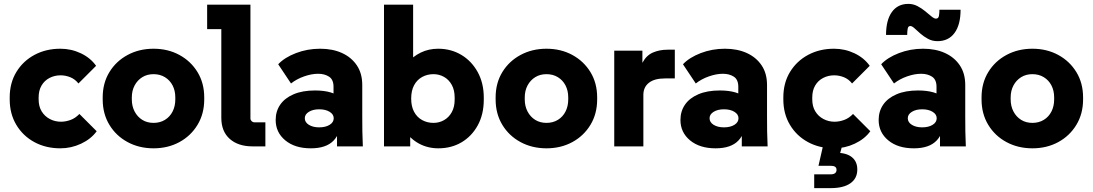

<svg xmlns="http://www.w3.org/2000/svg" viewBox="-20 -754 5629 989"><path d="M291 10Q216 10 157 -22Q98 -54 64 -111Q30 -168 30 -242V-252Q30 -327 64.5 -383.5Q99 -440 158 -471.5Q217 -503 291 -503Q347 -503 396.5 -479.5Q446 -456 475 -415L384 -324Q367 -346 342.5 -356Q318 -366 292 -366Q261 -366 235 -352.5Q209 -339 194 -313.5Q179 -288 179 -252V-242Q179 -206 194.5 -180.5Q210 -155 236.5 -141Q263 -127 294 -127Q318 -127 343 -136Q368 -145 389 -167L478 -78Q449 -38 398 -14Q347 10 291 10Z M771 10Q697 10 637.5 -22Q578 -54 543.5 -111Q509 -168 509 -242V-252Q509 -326 543.5 -382.5Q578 -439 637.5 -471Q697 -503 771 -503Q845 -503 904 -471Q963 -439 997.5 -382.5Q1032 -326 1032 -252V-242Q1032 -168 997.5 -111Q963 -54 904 -22Q845 10 771 10ZM771 -121Q804 -121 829.5 -136.5Q855 -152 869 -179.5Q883 -207 883 -242V-252Q883 -287 869 -314Q855 -341 829.5 -356.5Q804 -372 771 -372Q738 -372 713 -356.5Q688 -341 673.5 -314Q659 -287 659 -252V-242Q659 -207 673.5 -179.5Q688 -152 713 -136.5Q738 -121 771 -121Z M1281 0Q1207 0 1163.5 -38.5Q1120 -77 1120 -147V-671L1187 -604H1047V-730H1270V-144Q1270 -136 1276 -130Q1282 -124 1290 -124H1347V0Z M1716 0V-145L1698 -202V-307Q1698 -344 1675 -359Q1652 -374 1619 -374Q1585 -374 1546.5 -360.5Q1508 -347 1479 -324L1413 -423Q1446 -458 1504.5 -480.5Q1563 -503 1629 -503Q1693 -503 1741.5 -481Q1790 -459 1818 -417.5Q1846 -376 1846 -316V-155Q1846 -116 1846.5 -77.5Q1847 -39 1849 0ZM1581 10Q1499 10 1449.5 -31Q1400 -72 1400 -136Q1400 -181 1423.5 -215Q1447 -249 1492.5 -268.5Q1538 -288 1603 -288Q1694 -288 1737.5 -249Q1781 -210 1781 -145H1737Q1737 -71 1699 -30.5Q1661 10 1581 10ZM1624 -98Q1657 -98 1678 -111Q1699 -124 1699 -145Q1699 -165 1678 -178Q1657 -191 1624 -191Q1592 -191 1571 -178Q1550 -165 1550 -145Q1550 -124 1571 -111Q1592 -98 1624 -98Z M2238 10Q2183 10 2138 -14.5Q2093 -39 2064 -83L2093 -115V0H1958V-730H2108V-392L2077 -428Q2106 -463 2147 -483Q2188 -503 2237 -503Q2303 -503 2356 -471.5Q2409 -440 2440.5 -383Q2472 -326 2472 -251V-241Q2472 -165 2441 -108.5Q2410 -52 2357.5 -21Q2305 10 2238 10ZM2213 -121Q2242 -121 2267 -135Q2292 -149 2307 -176Q2322 -203 2322 -241V-251Q2322 -290 2307 -317Q2292 -344 2267 -358Q2242 -372 2213 -372Q2181 -372 2154.5 -357.5Q2128 -343 2113 -315Q2098 -287 2098 -246Q2098 -206 2113 -178Q2128 -150 2154.5 -135.5Q2181 -121 2213 -121Z M2795 10Q2721 10 2661.5 -22Q2602 -54 2567.5 -111Q2533 -168 2533 -242V-252Q2533 -326 2567.5 -382.5Q2602 -439 2661.5 -471Q2721 -503 2795 -503Q2869 -503 2928 -471Q2987 -439 3021.5 -382.5Q3056 -326 3056 -252V-242Q3056 -168 3021.5 -111Q2987 -54 2928 -22Q2869 10 2795 10ZM2795 -121Q2828 -121 2853.5 -136.5Q2879 -152 2893 -179.5Q2907 -207 2907 -242V-252Q2907 -287 2893 -314Q2879 -341 2853.5 -356.5Q2828 -372 2795 -372Q2762 -372 2737 -356.5Q2712 -341 2697.5 -314Q2683 -287 2683 -252V-242Q2683 -207 2697.5 -179.5Q2712 -152 2737 -136.5Q2762 -121 2795 -121Z M3144 0V-493H3289V-334H3271Q3271 -397 3290.5 -433Q3310 -469 3343.5 -483.5Q3377 -498 3418 -498H3456V-350H3405Q3351 -350 3322.5 -327.5Q3294 -305 3294 -265V0Z M3801 0V-145L3783 -202V-307Q3783 -344 3760 -359Q3737 -374 3704 -374Q3670 -374 3631.5 -360.5Q3593 -347 3564 -324L3498 -423Q3531 -458 3589.5 -480.5Q3648 -503 3714 -503Q3778 -503 3826.5 -481Q3875 -459 3903 -417.5Q3931 -376 3931 -316V-155Q3931 -116 3931.5 -77.5Q3932 -39 3934 0ZM3666 10Q3584 10 3534.5 -31Q3485 -72 3485 -136Q3485 -181 3508.5 -215Q3532 -249 3577.5 -268.5Q3623 -288 3688 -288Q3779 -288 3822.5 -249Q3866 -210 3866 -145H3822Q3822 -71 3784 -30.5Q3746 10 3666 10ZM3709 -98Q3742 -98 3763 -111Q3784 -124 3784 -145Q3784 -165 3763 -178Q3742 -191 3709 -191Q3677 -191 3656 -178Q3635 -165 3635 -145Q3635 -124 3656 -111Q3677 -98 3709 -98Z M4276 10Q4201 10 4142 -22Q4083 -54 4049 -111Q4015 -168 4015 -242V-252Q4015 -327 4049.5 -383.5Q4084 -440 4143 -471.5Q4202 -503 4276 -503Q4332 -503 4381.5 -479.5Q4431 -456 4460 -415L4369 -324Q4352 -346 4327.5 -356Q4303 -366 4277 -366Q4246 -366 4220 -352.5Q4194 -339 4179 -313.5Q4164 -288 4164 -252V-242Q4164 -206 4179.5 -180.5Q4195 -155 4221.5 -141Q4248 -127 4279 -127Q4303 -127 4328 -136Q4353 -145 4374 -167L4463 -78Q4434 -38 4383 -14Q4332 10 4276 10ZM4259 215H4174V144H4259Q4274 144 4281.5 138Q4289 132 4289 121Q4289 110 4281.5 105Q4274 100 4259 100H4196L4227 -36H4327L4302 55L4232 33H4288Q4340 33 4368 55.5Q4396 78 4396 119Q4396 165 4360.5 190Q4325 215 4259 215Z M4822 0V-145L4804 -202V-307Q4804 -344 4781 -359Q4758 -374 4725 -374Q4691 -374 4652.5 -360.5Q4614 -347 4585 -324L4519 -423Q4552 -458 4610.5 -480.5Q4669 -503 4735 -503Q4799 -503 4847.5 -481Q4896 -459 4924 -417.5Q4952 -376 4952 -316V-155Q4952 -116 4952.5 -77.5Q4953 -39 4955 0ZM4687 10Q4605 10 4555.5 -31Q4506 -72 4506 -136Q4506 -181 4529.5 -215Q4553 -249 4598.5 -268.5Q4644 -288 4709 -288Q4800 -288 4843.5 -249Q4887 -210 4887 -145H4843Q4843 -71 4805 -30.5Q4767 10 4687 10ZM4730 -98Q4763 -98 4784 -111Q4805 -124 4805 -145Q4805 -165 4784 -178Q4763 -191 4730 -191Q4698 -191 4677 -178Q4656 -165 4656 -145Q4656 -124 4677 -111Q4698 -98 4730 -98ZM4809 -542Q4782 -542 4760 -554Q4738 -566 4721 -581Q4704 -596 4691 -608Q4678 -620 4669 -620Q4658 -620 4655.5 -606Q4653 -592 4653 -574H4544Q4544 -650 4574 -692Q4604 -734 4659 -734Q4684 -734 4706 -722.5Q4728 -711 4746 -696Q4764 -681 4778 -669.5Q4792 -658 4801 -658Q4814 -658 4816.5 -672.5Q4819 -687 4819 -704H4928Q4928 -627 4897 -584.5Q4866 -542 4809 -542Z M5298 10Q5224 10 5164.5 -22Q5105 -54 5070.5 -111Q5036 -168 5036 -242V-252Q5036 -326 5070.5 -382.5Q5105 -439 5164.5 -471Q5224 -503 5298 -503Q5372 -503 5431 -471Q5490 -439 5524.5 -382.5Q5559 -326 5559 -252V-242Q5559 -168 5524.5 -111Q5490 -54 5431 -22Q5372 10 5298 10ZM5298 -121Q5331 -121 5356.5 -136.5Q5382 -152 5396 -179.5Q5410 -207 5410 -242V-252Q5410 -287 5396 -314Q5382 -341 5356.5 -356.5Q5331 -372 5298 -372Q5265 -372 5240 -356.5Q5215 -341 5200.5 -314Q5186 -287 5186 -252V-242Q5186 -207 5200.5 -179.5Q5215 -152 5240 -136.5Q5265 -121 5298 -121Z"/></svg>

Font: SUSE Thin ExtraBold
Style: Regular
Weight: 800
Version: Version 1.000